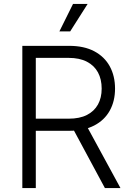

<svg xmlns="http://www.w3.org/2000/svg" viewBox="-20 -962 672 982"><path d="M94.2 0V-727.5H334Q410.2 -727.5 462.4 -699.7Q514.6 -671.9 541.5 -622.6Q568.4 -573.2 568.4 -508.8Q568.4 -444.8 541.3 -396Q514.2 -347.2 461.9 -320.1Q409.7 -293 333.5 -293H132.3V-355H331.5Q387.2 -355 424.6 -374Q461.9 -393.1 481 -427.5Q500 -461.9 500 -508.8Q500 -556.6 481 -591.8Q461.9 -627 424.3 -646.5Q386.7 -666 330.6 -666H163.1V0ZM516.6 0 339.8 -328.6H417.5L596.2 0ZM283.7 -801.3 353.5 -941.9H428.2L338.9 -801.3Z"/></svg>

Font: Inter 16pt Light
Style: Regular
Weight: 300
Version: Version 4.001;git-66647c0bb